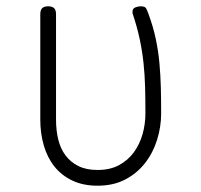

<svg xmlns="http://www.w3.org/2000/svg" viewBox="-20 -580 640 610"><path d="M108 -535Q108 -548 114 -554Q120 -560 133 -560Q146 -560 152 -554Q158 -548 158 -535V-200Q158 -166 165 -137Q172 -108 188 -86.5Q204 -65 229 -52.5Q254 -40 290 -40Q330 -40 358.5 -55.5Q387 -71 405.5 -96.5Q424 -122 433 -154Q442 -186 442 -220Q442 -264 441 -303Q440 -342 436 -379.5Q432 -417 424 -455Q416 -493 402 -535Q401 -537 401 -539V-543Q401 -553 410 -556.5Q419 -560 427 -560Q441 -560 444.5 -553Q448 -546 452 -535Q467 -494 475 -456Q483 -418 486.5 -379.5Q490 -341 491 -302Q492 -263 492 -220Q492 -177 479 -135.5Q466 -94 440.5 -61.5Q415 -29 377.5 -9.5Q340 10 290 10Q244 10 209.5 -6.5Q175 -23 152.5 -51.5Q130 -80 119 -118.5Q108 -157 108 -200Z"/></svg>

Font: Maple Mono NL Thin
Style: Regular
Weight: 250
Monospace: yes
Designer: subframe7536
Version: Version 7.000